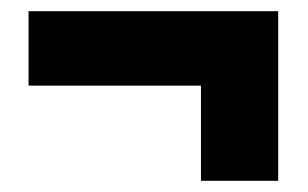

<svg xmlns="http://www.w3.org/2000/svg" viewBox="-20 -439 551 343"><path d="M477 -419V-116H339V-286H31V-419Z"/></svg>

Font: Noto Sans Display SemiCondensed Black
Style: Regular
Weight: 900
Width: 4
Designer: Monotype Design Team
Foundry: Monotype Imaging Inc.
Version: Version 1.900